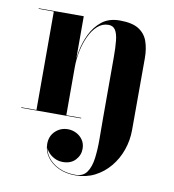

<svg xmlns="http://www.w3.org/2000/svg" viewBox="-82 -542 792 874"><g transform="rotate(10 314.0 -105.0)"><path d="M324 260Q280 260 246 244Q212 228 192.8 201Q173.5 174 173.5 141Q173.5 104.5 197.5 81.8Q221.5 59 255.5 59Q275.5 59 294 68.2Q312.5 77.5 324.2 94.5Q336 111.5 336 135.5Q336 165.5 315 187.8Q294 210 257.5 210Q235.5 210 216.8 200Q198 190 186.2 174.2Q174.5 158.5 174.5 141H176Q176 173.5 195 200Q214 226.5 247.2 242Q280.5 257.5 324 257.5Q359.5 257.5 376.8 232.5Q394 207.5 399.2 166.5Q404.5 125.5 404 76.5Q403.5 27.5 403.5 -20V-301L543.5 -319.5L543 11.5Q543 60 527.2 104.8Q511.5 149.5 482.2 184.5Q453 219.5 413 239.8Q373 260 324 260ZM28.5 0V-2.5H305.5V0ZM98.5 0V-457.5H28.5V-460H236.5V0ZM234 -225.5Q234 -256.5 241.5 -297.8Q249 -339 267.8 -378.2Q286.5 -417.5 319 -443.5Q351.5 -469.5 402 -469.5Q459.5 -469.5 489.8 -450.2Q520 -431 531.8 -397Q543.5 -363 543.5 -319.5L403.5 -301Q403.5 -345.5 400.2 -376.8Q397 -408 386.5 -424.5Q376 -441 354.5 -441Q326 -441 304 -421Q282 -401 267 -369Q252 -337 244.2 -299.2Q236.5 -261.5 236.5 -225.5Z"/></g></svg>

Font: Bodoni Moda 72pt
Style: Bold
Weight: 700
Designer: Owen Earl
Foundry: indestructible type
Version: Version 2.004